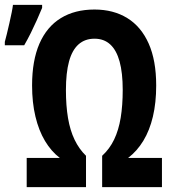

<svg xmlns="http://www.w3.org/2000/svg" viewBox="-27 -764 703 784"><path d="M358.9 -606Q319.8 -606 293.7 -582.8Q267.6 -559.6 254.9 -513.2Q242.2 -466.8 242.2 -396Q242.2 -332.5 250.7 -282Q259.3 -231.4 277.6 -193.4Q295.9 -155.3 324.2 -127.9V0H82V-119.1H217.3Q182.1 -146 156.7 -188.5Q131.3 -231 117.7 -288.1Q104 -345.2 104 -415Q104 -516.6 134 -585.7Q164.1 -654.8 221.2 -689.9Q278.3 -725.1 358.9 -725.1Q436 -725.1 492.7 -690.2Q549.3 -655.3 580.1 -586.2Q610.8 -517.1 610.8 -415Q610.8 -344.7 597.4 -288.1Q584 -231.4 558.3 -189.2Q532.7 -147 496.1 -119.1H634.3V0H390.1V-127.9Q420.9 -156.2 439.2 -194.6Q457.5 -232.9 465.8 -283.2Q474.1 -333.5 474.1 -397Q474.1 -466.3 461.4 -512.7Q448.7 -559.1 423.1 -582.5Q397.5 -606 358.9 -606ZM-7.3 -579.1V-593.3Q-4.4 -603.5 0.7 -624.3Q5.9 -645 11.2 -668.9Q16.6 -692.9 20.8 -713.4Q24.9 -733.9 25.9 -744.1H145V-731.9Q135.3 -708 123.5 -681.9Q111.8 -655.8 98.9 -629.6Q85.9 -603.5 71.8 -579.1Z"/></svg>

Font: Open Sans Condensed
Style: Regular
Weight: 400
Width: 3
Designer: Monotype Design Team
Foundry: Monotype Imaging Inc.
Version: Version 3.000